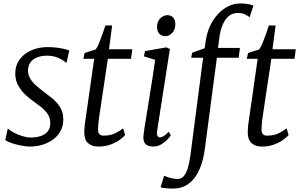

<svg xmlns="http://www.w3.org/2000/svg" viewBox="-20 -835 1729 1107"><path d="M364 -474H359.5Q349.5 -486 319 -500Q288.5 -514 251 -514Q220.5 -514 196.5 -505.2Q172.5 -496.5 158.2 -479Q144 -461.5 141.5 -435Q140 -407 153 -384.2Q166 -361.5 186.5 -343.2Q207 -325 228 -309.5Q253 -291 280 -269Q307 -247 326 -217.8Q345 -188.5 345 -147.5Q345 -110 329.5 -80.8Q314 -51.5 287 -31.5Q260 -11.5 225.8 -0.8Q191.5 10 153 10Q131.5 10 101.5 4.2Q71.5 -1.5 45.8 -10.2Q20 -19 10.5 -28L24.5 -92.5H27.5Q39.5 -80.5 62.2 -69Q85 -57.5 110.8 -49.8Q136.5 -42 157 -42Q184.5 -42 210.5 -49.2Q236.5 -56.5 253.2 -75Q270 -93.5 270 -126.5Q270 -155 254.8 -177.5Q239.5 -200 217 -217.8Q194.5 -235.5 173.5 -250.5Q154 -263.5 129.2 -286Q104.5 -308.5 86.2 -339.8Q68 -371 68 -410.5Q68 -458 93.5 -492.5Q119 -527 161.8 -545.2Q204.5 -563.5 254.5 -563.5Q280.5 -563.5 305.8 -560.5Q331 -557.5 350.8 -552.8Q370.5 -548 379.5 -544Z M553 -169.5Q550.5 -151.5 548.8 -138Q547 -124.5 546.2 -112.2Q545.5 -100 545.5 -84.5Q545.5 -69.5 553.5 -61.2Q561.5 -53 577 -53Q619 -53 647 -68Q675 -83 690 -95L701.5 -56Q690 -42.5 667.8 -27Q645.5 -11.5 615 -0.8Q584.5 10 548 10Q510.5 10 488.2 -9.2Q466 -28.5 466 -71Q466 -78 466.2 -86Q466.5 -94 467.5 -103.2Q468.5 -112.5 469.5 -122.2Q470.5 -132 472.5 -142L523 -496H460.5L468 -529.5L532 -550Q541 -561.5 551.2 -586.5Q561.5 -611.5 571.2 -639.5Q581 -667.5 587.5 -688H626.5L608.5 -551H743L735.5 -496H602Z M862 10Q845 10 831.8 4.2Q818.5 -1.5 812 -15Q805.5 -28.5 807 -50.5Q808.5 -68.5 814.2 -105Q820 -141.5 827.8 -189.2Q835.5 -237 844 -289.8Q852.5 -342.5 860.5 -394.2Q868.5 -446 874.5 -490L810 -510L816 -540.5L939.5 -562L959.5 -552L885.5 -78Q882.5 -59.5 888 -51.2Q893.5 -43 900.5 -43Q911.5 -43 923.5 -50Q935.5 -57 952.5 -75.5L965 -54.5Q960.5 -47 946.2 -31.5Q932 -16 910.5 -3Q889 10 862 10ZM934 -626.5Q912 -626.5 898.8 -640.2Q885.5 -654 885.5 -680.5Q885.5 -710.5 903.8 -729Q922 -747.5 945.5 -747.5Q965.5 -747.5 978.2 -734.2Q991 -721 991 -696.5Q991 -664.5 973.2 -645.5Q955.5 -626.5 934 -626.5Z M1167.5 -606.5Q1174.5 -651 1192.8 -688.8Q1211 -726.5 1237.8 -755Q1264.5 -783.5 1296.8 -799.2Q1329 -815 1363.5 -815Q1383.5 -815 1403.5 -812.8Q1423.5 -810.5 1441.5 -802.5L1419 -735.5Q1410 -743.5 1392.5 -752Q1375 -760.5 1349 -760Q1320.5 -760 1299 -742.2Q1277.5 -724.5 1263.8 -692.2Q1250 -660 1244.5 -617L1237 -558.5H1363L1356.5 -502H1230.5L1160.5 27.5Q1153.5 78 1139 119Q1124.5 160 1102.5 189.2Q1080.5 218.5 1051 234.8Q1021.5 251 985.5 252Q961.5 252.5 939.2 250.5Q917 248.5 906 245L926 178Q929 180 942.5 184.8Q956 189.5 973 193.2Q990 197 1002.5 197Q1025.5 197 1040 180Q1054.5 163 1063.5 132.2Q1072.5 101.5 1078 59.5L1151 -502H1082L1088.5 -531.5L1160 -557Z M1495.5 -169.5Q1493 -151.5 1491.2 -138Q1489.5 -124.5 1488.8 -112.2Q1488 -100 1488 -84.5Q1488 -69.5 1496 -61.2Q1504 -53 1519.5 -53Q1561.5 -53 1589.5 -68Q1617.5 -83 1632.5 -95L1644 -56Q1632.5 -42.5 1610.2 -27Q1588 -11.5 1557.5 -0.8Q1527 10 1490.5 10Q1453 10 1430.8 -9.2Q1408.5 -28.5 1408.5 -71Q1408.5 -78 1408.8 -86Q1409 -94 1410 -103.2Q1411 -112.5 1412 -122.2Q1413 -132 1415 -142L1465.5 -496H1403L1410.5 -529.5L1474.5 -550Q1483.5 -561.5 1493.8 -586.5Q1504 -611.5 1513.8 -639.5Q1523.5 -667.5 1530 -688H1569L1551 -551H1685.5L1678 -496H1544.5Z"/></svg>

Font: Merriweather 28pt Light
Style: Italic
Weight: 300
Italic angle: -7.8°
Version: Version 2.101